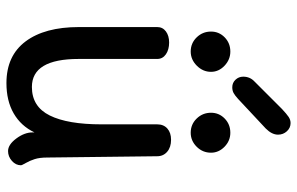

<svg xmlns="http://www.w3.org/2000/svg" viewBox="-183 -738 922 596"><g transform="rotate(90 278.0 -440.0)"><path d="M493 -44Q493 -28 479.5 -16Q466 -4 449 -4Q429 -4 410 -29.5Q391 -55 391 -80V-86Q371 -44 332 -21.5Q293 1 238 1Q153 1 108.5 -58.5Q64 -118 64 -224V-467Q64 -484 77.5 -494Q91 -504 112 -504Q134 -504 148.5 -494Q163 -484 163 -467V-223Q163 -78 250 -78Q311 -78 338.5 -133.5Q366 -189 366 -294V-467Q366 -487 379 -498.5Q392 -510 414 -510Q437 -510 451 -498Q465 -486 465 -467L469 -126Q469 -102 474 -86.5Q479 -71 486 -59Q493 -47 493 -44ZM78 -634Q78 -659 96 -676.5Q114 -694 140 -694Q165 -694 184 -676Q203 -658 203 -634Q203 -609 184 -590Q165 -571 140 -571Q114 -571 96 -589.5Q78 -608 78 -634ZM330 -634Q330 -659 348 -676.5Q366 -694 392 -694Q417 -694 435.5 -676Q454 -658 454 -634Q454 -608 435.5 -589.5Q417 -571 392 -571Q366 -571 348 -589.5Q330 -608 330 -634ZM218 -734Q218 -755 233 -769L318 -854Q334 -869 343 -875Q352 -881 362 -881Q377 -881 387.5 -869.5Q398 -858 398 -842Q398 -823 379 -804L287 -718Q276 -708 268.5 -704Q261 -700 251 -700Q237 -700 227.5 -710Q218 -720 218 -734Z"/></g></svg>

Font: Mali Medium
Style: Regular
Weight: 500
Version: Version 1.000; ttfautohint (v1.6)